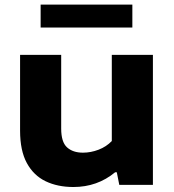

<svg xmlns="http://www.w3.org/2000/svg" viewBox="-20 -778 734 808"><path d="M289 9Q222.5 9 172 -15.2Q121.5 -39.5 93 -91.8Q64.5 -144 64.5 -228V-547H237.5V-237Q237.5 -180 262.2 -157.8Q287 -135.5 329 -135.5Q362 -135.5 394.8 -148Q427.5 -160.5 450.5 -184.5V-547H623.5V0H482L471.5 -53H464.5Q389.5 9 289 9ZM151 -662V-758.5H537V-662Z"/></svg>

Font: Encode Sans Expanded Expanded
Style: Bold
Weight: 700
Width: 7
Designer: Multiple Designers
Foundry: Impallari Type
Version: Version 3.000; ttfautohint (v1.8.3) -l 8 -r 50 -G 200 -x 14 